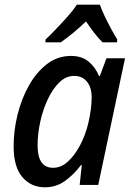

<svg xmlns="http://www.w3.org/2000/svg" viewBox="-20 -787 563 817"><path d="M171 10Q112 10 75 -33.5Q38 -77 38 -164Q38 -231 54.5 -298.5Q71 -366 103 -423Q135 -480 180 -514.5Q225 -549 282 -549Q328 -549 357 -525Q386 -501 401 -464H405L433 -539H512L398 0H319L328 -85H325Q294 -44 256.5 -17Q219 10 171 10ZM206 -73Q240 -73 269 -99.5Q298 -126 320.5 -168.5Q343 -211 355 -260Q363 -293 366.5 -321Q370 -349 370 -374Q370 -415 350 -439.5Q330 -464 296 -464Q261 -464 233 -437Q205 -410 184 -366Q163 -322 151.5 -270Q140 -218 140 -168Q140 -73 206 -73ZM174 -619Q194 -638 219 -664Q244 -690 268 -717Q292 -744 307 -767H405Q413 -744 426 -717Q439 -690 453 -664Q467 -638 479 -619L478 -607H416Q400 -623 381.5 -646.5Q363 -670 346 -696Q318 -669 290.5 -646.5Q263 -624 239 -607H173Z"/></svg>

Font: Noto Sans SemiCondensed Medium
Style: Italic
Weight: 500
Width: 4
Italic angle: -12°
Designer: Monotype Design Team
Foundry: Monotype Imaging Inc.
Version: Version 2.013; ttfautohint (v1.8.4.7-5d5b)